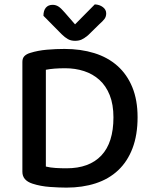

<svg xmlns="http://www.w3.org/2000/svg" viewBox="-20 -843 696 875"><path d="M497 -308Q497 -367 480 -409.5Q463 -452 433 -479Q403 -506 363 -519Q323 -532 277 -532Q224 -532 189 -525V-84Q209 -79 233.5 -77.5Q258 -76 283 -76Q387 -76 442 -134.5Q497 -193 497 -308ZM607 -309Q607 -228 584 -167.5Q561 -107 518.5 -67Q476 -27 416 -7.5Q356 12 283 12Q251 12 208 9Q165 6 128 -6Q82 -21 82 -60V-561Q82 -578 91.5 -587.5Q101 -597 118 -602Q153 -613 194 -616.5Q235 -620 274 -620Q348 -620 409.5 -601Q471 -582 515 -543Q559 -504 583 -445.5Q607 -387 607 -309ZM412 -823Q434 -822 449 -810.5Q464 -799 464 -782Q464 -767 456 -756.5Q448 -746 432 -732L381 -682Q364 -668 351.5 -662.5Q339 -657 322 -657Q303 -657 289 -665Q275 -673 261 -687L178 -771Q178 -795 189 -808Q200 -821 220 -821Q234 -821 246 -813.5Q258 -806 275 -786L322 -732Z"/></svg>

Font: Baloo Tammudu 2 Medium
Style: Regular
Weight: 500
Designer: Maithili Shingre, Omkar Shende and Ek Type
Foundry: Ek Type
Version: Version 1.640;hotconv 1.0.111;makeotfexe 2.5.65597; ttfautoh